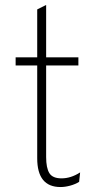

<svg xmlns="http://www.w3.org/2000/svg" viewBox="-20 -742 401 774"><path d="M130 -104V-478H43V-511H130V-704L166 -722V-511H296V-478H166V-109Q166 -65 179 -44Q192 -23 228 -23Q266 -23 303 -47L299 -9Q283 1 262.5 6.5Q242 12 224 12Q130 12 130 -104Z"/></svg>

Font: Overpass Thin
Style: Regular
Weight: 100
Designer: Delve Withrington, Thomas Jockin
Foundry: Delve Fonts
Version: Version 3.000;DELV;Overpass